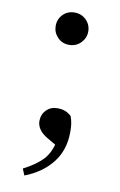

<svg xmlns="http://www.w3.org/2000/svg" viewBox="-81 -559 490 784"><g transform="rotate(10 164.5 -167.5)"><path d="M77 178 66 151Q119 124 147 93.5Q175 63 185 7L196 42L143 11Q121 -2 110 -18Q99 -34 99 -52Q99 -79 117 -97.5Q135 -116 163 -116Q180 -116 194 -111Q208 -106 221 -94Q227 -77 229 -63Q231 -49 231 -30Q231 46 189.5 98.5Q148 151 77 178ZM164 -379Q135 -379 116 -399Q97 -419 97 -446Q97 -474 116 -493.5Q135 -513 164 -513Q193 -513 212.5 -493.5Q232 -474 232 -446Q232 -419 212.5 -399Q193 -379 164 -379Z"/></g></svg>

Font: Noto Serif KR ExtraLight Medium
Style: Regular
Weight: 500
Version: Version 2.002-H1;hotconv 1.1.0;makeotfexe 2.6.0